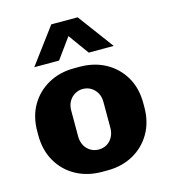

<svg xmlns="http://www.w3.org/2000/svg" viewBox="-114 -850 837 950"><g transform="rotate(-15 304.5 -375.0)"><path d="M291 10Q217 10 158.5 -22Q100 -54 66.5 -112Q33 -170 33 -246V-266Q33 -343 66.5 -400Q100 -457 158 -489Q216 -521 290 -521H318Q393 -521 451 -489Q509 -457 542.5 -400Q576 -343 576 -266V-246Q576 -169 542.5 -111.5Q509 -54 451 -22Q393 10 319 10ZM304 -101Q328 -101 346.5 -112Q365 -123 376 -143.5Q387 -164 387 -190V-322Q387 -349 376 -368.5Q365 -388 346.5 -399.5Q328 -411 304 -411Q282 -411 263 -399.5Q244 -388 233 -368.5Q222 -349 222 -322V-190Q222 -164 233 -143.5Q244 -123 263 -112Q282 -101 304 -101ZM101 -577 237 -760H372L508 -577H380L265 -736H343L228 -577Z"/></g></svg>

Font: Chivo Medium ExtraBold
Style: Regular
Weight: 800
Version: Version 2.002